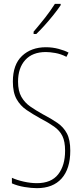

<svg xmlns="http://www.w3.org/2000/svg" viewBox="-20 -970 429 1000"><path d="M346 -185Q346 -91 301 -40.5Q256 10 172 10Q144 10 107.5 4Q71 -2 42 -15V-44Q68 -32 104 -24Q140 -16 172 -16Q247 -16 283 -62Q319 -108 319 -185Q319 -233 305 -261.5Q291 -290 262 -310.5Q233 -331 189 -354Q151 -375 118.5 -397Q86 -419 66.5 -453.5Q47 -488 47 -545Q47 -634 95 -679Q143 -724 219 -724Q253 -724 285 -715.5Q317 -707 337 -696L326 -674Q297 -689 268 -694Q239 -699 219 -699Q149 -699 111.5 -657.5Q74 -616 74 -545Q74 -496 91.5 -465.5Q109 -435 138 -415Q167 -395 201 -376Q247 -352 279 -330Q311 -308 328.5 -275Q346 -242 346 -185ZM296 -943Q280 -919 257.5 -891Q235 -863 212 -837.5Q189 -812 169 -793H155V-805Q189 -845 215 -878Q241 -911 266 -950H296Z"/></svg>

Font: Noto Sans ExtraCondensed Thin
Style: Regular
Weight: 100
Width: 2
Designer: Monotype Design Team
Foundry: Monotype Imaging Inc.
Version: Version 2.013; ttfautohint (v1.8.4.7-5d5b)